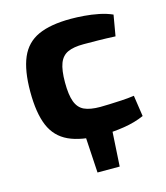

<svg xmlns="http://www.w3.org/2000/svg" viewBox="-103 -586 714 828"><g transform="rotate(-15 254.5 -172.0)"><path d="M339 -5 329 163H230L220 -5ZM290 -507Q317 -507 349 -504.5Q381 -502 413.5 -495.5Q446 -489 473 -477L457 -384Q417 -386 380.5 -386.5Q344 -387 315 -387Q270 -387 244 -375Q218 -363 206.5 -333Q195 -303 195 -248Q195 -193 206.5 -162Q218 -131 244 -119Q270 -107 315 -107Q331 -107 356 -108Q381 -109 410 -110.5Q439 -112 467 -116L481 -22Q441 -4 390 4Q339 12 289 12Q198 12 143 -13.5Q88 -39 64 -96Q40 -153 40 -248Q40 -343 64.5 -400Q89 -457 144 -482Q199 -507 290 -507Z"/></g></svg>

Font: Exo 2
Style: Bold
Weight: 700
Designer: Natanael Gama
Foundry: Natanael Gama
Version: Version 2.010